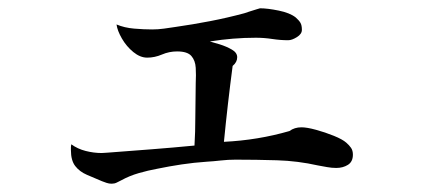

<svg xmlns="http://www.w3.org/2000/svg" viewBox="-20 -471 1040 463"><path d="M831 -98Q831 -81 819 -73.5Q807 -66 791 -66Q780 -66 769 -68Q758 -70 747 -72Q698 -83 648 -84.5Q598 -86 548 -86Q530 -86 512.5 -84Q495 -82 478 -81Q448 -79 418 -74.5Q388 -70 359 -64Q337 -60 314.5 -53.5Q292 -47 272 -36Q266 -33 261 -30.5Q256 -28 249 -28Q243 -28 237 -30Q231 -32 226 -34Q207 -42 189.5 -49.5Q172 -57 161.5 -70.5Q151 -84 151 -109Q151 -112 151 -115.5Q151 -119 152 -123Q167 -112 186.5 -107Q206 -102 225 -102Q230 -102 233.5 -102.5Q237 -103 241 -103Q294 -107 345.5 -111Q397 -115 449 -120Q450 -137 450.5 -153.5Q451 -170 451 -187L452 -271Q453 -290 452 -307.5Q451 -325 441.5 -336Q432 -347 407 -347Q388 -347 370.5 -339.5Q353 -332 335 -332Q318 -332 301.5 -345.5Q285 -359 274 -378Q263 -397 261 -412Q280 -404 303.5 -402Q327 -400 347 -400Q361 -400 375.5 -402Q390 -404 403 -406Q445 -412 486.5 -420Q528 -428 569 -439Q572 -440 581 -443Q590 -446 598.5 -448.5Q607 -451 607 -451Q625 -451 652 -445.5Q679 -440 693 -429Q701 -422 704.5 -416Q708 -410 708 -399Q708 -389 696 -381.5Q684 -374 675 -374Q656 -374 636.5 -377Q617 -380 597 -380Q542 -380 486 -371Q494 -369 510 -364Q526 -359 539 -351.5Q552 -344 552 -333Q552 -321 541 -312Q529 -221 520 -129Q561 -131 600.5 -137.5Q640 -144 678 -155Q690 -164 707 -164Q720 -164 742 -158Q764 -152 785 -143.5Q806 -135 815 -127Q822 -121 826.5 -114.5Q831 -108 831 -98Z"/></svg>

Font: Kaisei Tokumin Medium
Style: Regular
Weight: 500
Designer: Font-Kai, 金井和夫
Foundry: KAZUO KANAI
Version: Version 5.003